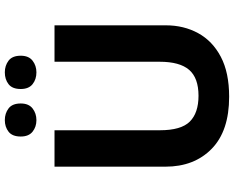

<svg xmlns="http://www.w3.org/2000/svg" viewBox="-107 -853 970 796"><g transform="rotate(-90 378.0 -455.0)"><path d="M671 -252Q671 -178 638.5 -118.5Q606 -59 540.5 -24.5Q475 10 375 10Q233 10 159 -62.5Q85 -135 85 -254V-714H236V-277Q236 -189 272 -153Q308 -117 379 -117Q453 -117 486.5 -156Q520 -195 520 -278V-714H671ZM210 -854Q210 -889 230 -904.5Q250 -920 278 -920Q306 -920 326.5 -904.5Q347 -889 347 -854Q347 -821 326.5 -805Q306 -789 278 -789Q250 -789 230 -805Q210 -821 210 -854ZM407 -854Q407 -889 427 -904.5Q447 -920 476 -920Q504 -920 524.5 -904.5Q545 -889 545 -854Q545 -821 524.5 -805Q504 -789 476 -789Q447 -789 427 -805Q407 -821 407 -854Z"/></g></svg>

Font: RS Noto Sans
Style: Bold
Weight: 700
Designer: Monotype Design Team
Foundry: Monotype Imaging Inc.
Version: Version 3.10